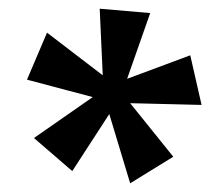

<svg xmlns="http://www.w3.org/2000/svg" viewBox="-20 -748 512 441"><path d="M279 -327 231 -486 146 -355 58 -431 193 -525 42 -565 88 -673 216 -575 209 -728 325 -718 272 -567 417 -621 443 -507 279 -511 378 -388Z"/></svg>

Font: Ysabeau Office
Style: Bold
Weight: 700
Designer: Christian Thalmann (Catharsis Fonts)
Version: Version 2.001;gftools[0.9.30]; featfreeze: tnum,lnum,ss02